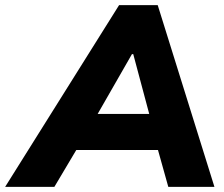

<svg xmlns="http://www.w3.org/2000/svg" viewBox="-82 -725 871 745"><path d="M-62 0 380 -705H530L750 0H571L531 -143H214L129 0ZM430 -515 297 -283H497L435 -515Z"/></svg>

Font: Mulish Black
Style: Italic
Weight: 900
Italic angle: -9°
Designer: Vernon Adams
Foundry: Vernon Adams
Version: Version 3.603; ttfautohint (v1.8.3)